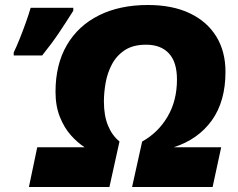

<svg xmlns="http://www.w3.org/2000/svg" viewBox="-20 -745 949 765"><path d="M34.7 -523.9V-536.1Q45.9 -559.1 58.6 -590.8Q71.3 -622.6 83 -655.3Q94.7 -688 102.1 -713.9H272V-702.1Q244.1 -657.7 215.8 -615.5Q187.5 -573.2 147.9 -523.9ZM95.2 0 128.4 -158.2H317.4Q289.6 -175.8 262.7 -205.8Q235.8 -235.8 218.5 -279.3Q201.2 -322.8 201.2 -378.9Q201.2 -488.3 246.6 -565.7Q292 -643.1 374.8 -684.1Q457.5 -725.1 569.3 -725.1Q666.5 -725.1 735.6 -692.4Q804.7 -659.7 841.6 -599.9Q878.4 -540 878.4 -459Q878.4 -341.3 824.2 -265.6Q770 -189.9 672.4 -158.2H861.3L827.1 0H506.3L546.4 -181.2Q609.4 -215.8 647.2 -279.5Q685.1 -343.3 685.1 -428.2Q685.1 -498 652.8 -532.5Q620.6 -566.9 562 -566.9Q510.3 -566.9 477.3 -545.2Q444.3 -523.4 426 -488.8Q407.7 -454.1 400.9 -415Q394 -376 394 -340.8Q394 -284.7 410.2 -245.1Q426.3 -205.6 456.1 -181.2L416 0Z"/></svg>

Font: Open Sans ExtraBold
Style: Italic
Weight: 800
Italic angle: -12°
Designer: Monotype Design Team
Foundry: Monotype Imaging Inc.
Version: Version 3.000; ttfautohint (v1.8.4)